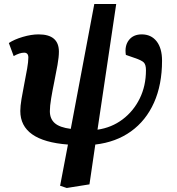

<svg xmlns="http://www.w3.org/2000/svg" viewBox="-20 -708 881 955"><path d="M312 227 279 216 318 11Q81 -7 81 -156Q81 -180 87 -216Q93 -252 101 -292Q109 -332 115 -366.5Q121 -401 121 -422Q121 -446 100 -446Q78 -446 48 -429L24 -494Q51 -512 93.5 -524.5Q136 -537 172 -537Q273 -537 273 -451Q273 -425 266 -385Q259 -345 250 -301.5Q241 -258 234.5 -219Q228 -180 228 -155Q228 -117 252.5 -95.5Q277 -74 332 -67L449 -688H558L465 -63Q535 -73 589.5 -114Q644 -155 675 -218Q706 -281 706 -359Q706 -386 695.5 -397Q685 -408 649 -420L606 -435Q599 -480 621 -508.5Q643 -537 685 -537Q732 -537 759 -502.5Q786 -468 786 -406Q786 -287 746 -197.5Q706 -108 631.5 -54.5Q557 -1 454 11L425 209Z"/></svg>

Font: Literata 7pt
Style: Bold Italic
Weight: 700
Italic angle: -2°
Designer: Latin by Veronika Burian and Jose Scaglione. Greek by Irene Vlachou. Cyrillic by Vera Evstafieva
Foundry: TypeTogether
Version: Version 3.002